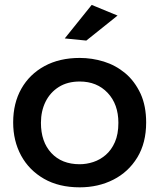

<svg xmlns="http://www.w3.org/2000/svg" viewBox="-20 -778 666 802"><path d="M313 4.5Q226 4.5 163.8 -31.2Q101.5 -67 68.2 -128.2Q35 -189.5 35 -266.5Q35 -347 69.2 -407.5Q103.5 -468 166 -502Q228.5 -536 313 -536Q364.5 -536 413.8 -520.8Q463 -505.5 502.8 -472.5Q542.5 -439.5 567.5 -386Q590.5 -335 590.5 -266.5Q590.5 -181 553.5 -120.2Q516.5 -59.5 453.5 -27.5Q390.5 4.5 313 4.5ZM313 -92Q341 -92 369.5 -101.2Q398 -110.5 421.8 -131Q445.5 -151.5 460 -184.5Q474.5 -217.5 474.5 -265Q474.5 -342.5 429.8 -390Q385 -437.5 313 -437.5Q262 -437.5 225.8 -414.8Q189.5 -392 170.2 -353Q151 -314 151 -265Q151 -185.5 194.5 -138.8Q238 -92 313 -92ZM340.5 -608.5 250.5 -617.5 363 -757.5 471 -713Z"/></svg>

Font: Argentum Novus Medium
Style: Regular
Weight: 500
Designer: Julieta Ulanovsky (font) & Cristiano Sobral (main changes)
Foundry: Julieta Ulanovsky (font) & Cristiano Sobral (main changes)
Version: Version 3.00;November 27, 2020;FontCreator 13.0.0.2655 64-bi